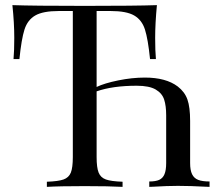

<svg xmlns="http://www.w3.org/2000/svg" viewBox="-20 -728 854 748"><path d="M796.4 -21V0L783.2 -0.5Q720.7 -3.9 673.3 -3.9Q632.3 -3.9 575.2 -0.5L561.5 0V-21Q586.4 -21 600.3 -27.3Q614.3 -33.7 620.8 -49.3Q627.4 -64.9 627.4 -92.8V-278.8Q627.4 -315.4 619.6 -339.8Q611.8 -364.3 586.7 -379.2Q561.5 -394 512.7 -394Q418.9 -394 356.4 -372.1V-116.2Q356.4 -74.7 364.3 -55.4Q372.1 -36.1 392.6 -28.8Q413.1 -21.5 457.5 -20V0Q404.8 -2.9 310.5 -2.9Q210.4 -2.9 162.6 0V-20Q207 -21.5 227.5 -28.8Q248 -36.1 255.9 -55.4Q263.7 -74.7 263.7 -116.2V-685.1H209.5Q147.5 -685.1 117.4 -667.7Q87.4 -650.4 75.4 -613Q63.5 -575.7 55.7 -498H32.7Q35.6 -529.8 35.6 -580.1Q35.6 -638.7 28.3 -708Q111.3 -705.1 310.5 -705.1Q508.3 -705.1 591.3 -708Q584.5 -636.7 584.5 -580.1Q584.5 -529.8 587.4 -498H564.5Q556.6 -575.7 544.7 -613Q532.7 -650.4 502.7 -667.7Q472.7 -685.1 410.6 -685.1H356.4V-389.2Q386.7 -403.8 440.7 -414.8Q494.6 -425.8 544.4 -425.8Q626.5 -425.8 672.4 -391.1Q699.7 -370.1 710.2 -340.3Q720.7 -310.5 720.7 -256.8V-92.8Q720.7 -64.9 728.3 -49.3Q735.8 -33.7 752 -27.3Q768.1 -21 796.4 -21Z"/></svg>

Font: Playfair Display SC
Style: Regular
Weight: 400
Designer: Claus Eggers Sørensen
Foundry: Claus Eggers Sørensen
Version: Version 1.004;PS 001.004;hotconv 1.0.70;makeotf.lib2.5.58329